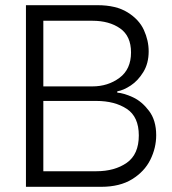

<svg xmlns="http://www.w3.org/2000/svg" viewBox="-20 -720 664 740"><path d="M80 -700H356Q427 -700 471.5 -672.5Q516 -645 534.5 -604.5Q553 -564 553 -522Q553 -476 532.5 -442.5Q512 -409 484 -390.5Q456 -372 432 -368V-363Q458 -361 492.5 -345Q527 -329 554.5 -292.5Q582 -256 582 -199Q582 -150 559.5 -104.5Q537 -59 489.5 -29.5Q442 0 370 0H80ZM351 -60Q422 -60 468.5 -92.5Q515 -125 515 -198Q515 -270 468.5 -300.5Q422 -331 351 -331H147V-60ZM147 -387H336Q396 -387 440.5 -420Q485 -453 485 -518Q485 -581 443 -610.5Q401 -640 336 -640H147Z"/></svg>

Font: Lopes Sans Light
Style: Regular
Weight: 300
Designer: Gabriel Lam, Diego Maldonado
Foundry: TypeRant, Foresti Design
Version: Version 4.000